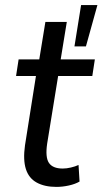

<svg xmlns="http://www.w3.org/2000/svg" viewBox="-20 -724 402 753"><path d="M201 9Q155 9 124 -8Q93 -25 81.5 -61Q70 -97 78 -154L121 -426H43L53 -491H134L158 -638H242L218 -491H352L342 -426H208L165 -161Q157 -107 172 -85Q187 -63 226 -63Q241 -63 258 -67Q275 -71 288 -77L292 -12Q275 -2 250 3.5Q225 9 201 9ZM272 -542 298 -704H362L317 -542Z"/></svg>

Font: Nunito Sans 10pt Condensed Medium
Style: Italic
Weight: 500
Width: 3
Italic angle: -9°
Designer: Vernon Adams
Foundry: Vernon Adams
Version: Version 3.101;gftools[0.9.27]